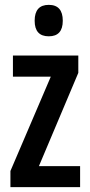

<svg xmlns="http://www.w3.org/2000/svg" viewBox="-20 -770 370 790"><path d="M309.6 0H22.9V-66.4L189 -454.6H33.2V-541.5H302.2V-470.2L140.1 -86.4H309.6ZM180.7 -750Q238.3 -750 238.3 -684.6Q238.3 -620.6 180.7 -620.6Q122.6 -620.6 122.6 -684.6Q122.6 -750 180.7 -750Z"/></svg>

Font: Open Sans Condensed SemiBold
Style: Regular
Weight: 600
Width: 3
Designer: Monotype Design Team
Foundry: Monotype Imaging Inc.
Version: Version 3.000; ttfautohint (v1.8.4)